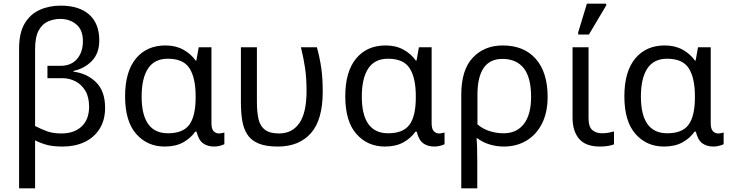

<svg xmlns="http://www.w3.org/2000/svg" viewBox="-20 -796 4022 1056"><path d="M85 240V-529Q85 -615 115.5 -666.5Q146 -718 198 -741.5Q250 -765 314 -765Q416 -765 471 -715.5Q526 -666 526 -574Q526 -502 484.5 -460Q443 -418 384 -406V-402Q460 -392 509 -343Q558 -294 558 -203Q558 -135 527.5 -87Q497 -39 444.5 -14.5Q392 10 326 10Q272 10 238.5 1Q205 -8 173 -24V240ZM318 -62Q388 -62 429 -100.5Q470 -139 470 -209Q470 -262 449.5 -296.5Q429 -331 395.5 -348.5Q362 -366 324 -366H241V-434H314Q371 -434 403.5 -471.5Q436 -509 436 -570Q436 -632 399.5 -662Q363 -692 312 -692Q277 -692 245 -678.5Q213 -665 193 -629Q173 -593 173 -525V-103Q208 -85 240 -73.5Q272 -62 318 -62Z M886 10Q790 10 729 -59.5Q668 -129 668 -266Q668 -402 727.5 -474Q787 -546 890 -546Q946 -546 988 -523Q1030 -500 1056 -463H1060L1073 -536H1143V-118Q1143 -87 1155 -74.5Q1167 -62 1184 -62Q1192 -62 1201 -64Q1210 -66 1214 -67V-3Q1207 1 1191 5.5Q1175 10 1158 10Q1121 10 1096.5 -8Q1072 -26 1061 -72H1054Q1029 -36 987.5 -13Q946 10 886 10ZM904 -63Q987 -63 1021.5 -110.5Q1056 -158 1056 -261V-267Q1056 -367 1022.5 -420Q989 -473 903 -473Q830 -473 794.5 -419.5Q759 -366 759 -265Q759 -63 904 -63Z M1508 10Q1441 10 1400.5 -7.5Q1360 -25 1339.5 -57.5Q1319 -90 1312 -134.5Q1305 -179 1305 -233V-536H1393V-236Q1393 -179 1402 -140.5Q1411 -102 1437.5 -82Q1464 -62 1515 -62Q1587 -62 1626.5 -119Q1666 -176 1666 -296Q1666 -366 1658 -421Q1650 -476 1635 -536H1723Q1739 -477 1747 -421.5Q1755 -366 1755 -292Q1755 -137 1690 -63.5Q1625 10 1508 10Z M2097 10Q2001 10 1940 -59.5Q1879 -129 1879 -266Q1879 -402 1938.5 -474Q1998 -546 2101 -546Q2157 -546 2199 -523Q2241 -500 2267 -463H2271L2284 -536H2354V-118Q2354 -87 2366 -74.5Q2378 -62 2395 -62Q2403 -62 2412 -64Q2421 -66 2425 -67V-3Q2418 1 2402 5.5Q2386 10 2369 10Q2332 10 2307.5 -8Q2283 -26 2272 -72H2265Q2240 -36 2198.5 -13Q2157 10 2097 10ZM2115 -63Q2198 -63 2232.5 -110.5Q2267 -158 2267 -261V-267Q2267 -367 2233.5 -420Q2200 -473 2114 -473Q2041 -473 2005.5 -419.5Q1970 -366 1970 -265Q1970 -63 2115 -63Z M2517 240V-275Q2517 -412 2580.5 -479Q2644 -546 2745 -546Q2862 -546 2927 -472Q2992 -398 2992 -263Q2992 -178 2961 -116.5Q2930 -55 2875.5 -22.5Q2821 10 2751 10Q2711 10 2673 -1.5Q2635 -13 2606 -35H2601Q2603 -19 2604 17Q2605 53 2605 98V240ZM2750 -63Q2822 -63 2861.5 -114.5Q2901 -166 2901 -263Q2901 -370 2860.5 -421Q2820 -472 2743 -472Q2606 -472 2606 -274V-112Q2635 -87 2672.5 -75Q2710 -63 2750 -63Z M3280 10Q3201 10 3165 -32.5Q3129 -75 3129 -150V-536H3217V-147Q3217 -98 3238 -80.5Q3259 -63 3291 -63Q3311 -63 3326.5 -66Q3342 -69 3357 -73V-2Q3344 3 3325 6.5Q3306 10 3280 10ZM3160 -606V-618L3208 -776H3314V-766L3219 -606Z M3632 10Q3536 10 3475 -59.5Q3414 -129 3414 -266Q3414 -402 3473.5 -474Q3533 -546 3636 -546Q3692 -546 3734 -523Q3776 -500 3802 -463H3806L3819 -536H3889V-118Q3889 -87 3901 -74.5Q3913 -62 3930 -62Q3938 -62 3947 -64Q3956 -66 3960 -67V-3Q3953 1 3937 5.5Q3921 10 3904 10Q3867 10 3842.5 -8Q3818 -26 3807 -72H3800Q3775 -36 3733.5 -13Q3692 10 3632 10ZM3650 -63Q3733 -63 3767.5 -110.5Q3802 -158 3802 -261V-267Q3802 -367 3768.5 -420Q3735 -473 3649 -473Q3576 -473 3540.5 -419.5Q3505 -366 3505 -265Q3505 -63 3650 -63Z"/></svg>

Font: Noto Sans Living
Style: Regular
Weight: 400
Designer: Monotype Design Team
Foundry: Monotype Imaging Inc.
Version: Version 2.013; ttfautohint (v1.8.4.7-5d5b)